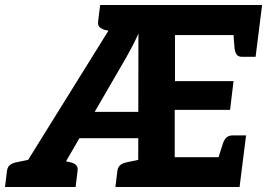

<svg xmlns="http://www.w3.org/2000/svg" viewBox="-63 -747 1067 767"><path d="M-18 0 434 -727H984L969 -607H636V-423H870L856 -308H635V-119H909L894 0H489L490 -613Q478 -586 465.5 -562Q453 -538 441 -517L161 -34Q152 -19 149 -9.5Q146 0 143 0ZM193 -195 220 -300H540V-195ZM803 -97 827 -172Q832 -188 841 -197Q850 -206 866 -206H920L909 -119ZM868 -630 969 -607 958 -520H904Q889 -520 882.5 -529Q876 -538 874 -554ZM435 -727 407 -617 358 -627Q343 -631 335 -638.5Q327 -646 329 -662L337 -727ZM398 0 406 -65Q408 -80 418 -88Q428 -96 445 -99L497 -110L496 0ZM141 0 168 -110 217 -99Q232 -96 240.5 -88Q249 -80 247 -65L239 0ZM-43 0 -35 -65Q-33 -80 -23 -88Q-13 -96 4 -99L56 -110L55 0Z"/></svg>

Font: Aleo ExtraBold
Style: Italic
Weight: 800
Italic angle: -7°
Designer: Alessio Laiso
Foundry: Alessio Laiso
Version: Version 2.001;gftools[0.9.29]